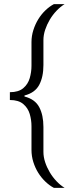

<svg xmlns="http://www.w3.org/2000/svg" viewBox="-20 -763 354 933"><path d="M242 150Q221 139 201 120Q181 101 166 77Q151 53 142 24.5Q133 -4 133 -35V-150Q133 -180 124.5 -209Q116 -238 93 -257.5Q70 -277 28 -277V-315Q70 -315 93 -334.5Q116 -354 124.5 -383.5Q133 -413 133 -443V-558Q133 -588 142 -616.5Q151 -645 166 -669.5Q181 -694 201 -713Q221 -732 242 -743H294Q273 -730 254.5 -710.5Q236 -691 222 -667.5Q208 -644 199.5 -618.5Q191 -593 191 -568V-447Q191 -389 170.5 -350.5Q150 -312 99 -299V-294Q150 -281 170.5 -242.5Q191 -204 191 -146V-25Q191 0 199.5 25.5Q208 51 222 74.5Q236 98 254.5 117.5Q273 137 294 150Z"/></svg>

Font: Saira Thin Light
Style: Regular
Weight: 300
Version: Version 1.101